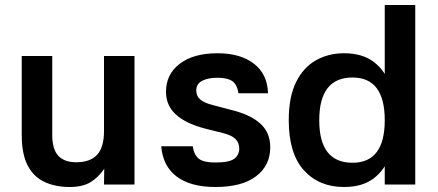

<svg xmlns="http://www.w3.org/2000/svg" viewBox="-20 -738 1752 768"><path d="M396 -514H518V0H396L397 -63Q374 -29 342.5 -9.5Q311 10 258 10Q202 10 158.5 -10Q115 -30 91 -75.5Q67 -121 67 -197V-514H189V-198Q189 -141 213 -115Q237 -89 285 -89Q341 -89 368.5 -119Q396 -149 396 -213Z M934 -365Q928 -401 908.5 -414Q889 -427 850 -427Q811 -427 788 -414.5Q765 -402 765 -376Q765 -354 781 -340Q797 -326 834 -317L906 -298Q983 -279 1022 -243Q1061 -207 1061 -149Q1061 -76 1004.5 -33Q948 10 842 10Q742 10 686.5 -32Q631 -74 625 -153H751Q756 -118 775.5 -103Q795 -88 840 -88Q897 -88 917 -103Q937 -118 937 -144Q937 -167 922 -182Q907 -197 871 -206L799 -224Q723 -244 683.5 -280Q644 -316 644 -371Q644 -441 699 -483Q754 -525 850 -525Q942 -525 996 -483Q1050 -441 1052 -365Z M1519 -718H1641V0H1519ZM1356 10Q1256 10 1195.5 -57Q1135 -124 1135 -257Q1135 -351 1164.5 -410Q1194 -469 1244 -497Q1294 -525 1356 -525Q1430 -525 1475.5 -490Q1521 -455 1541.5 -394.5Q1562 -334 1562 -257Q1562 -181 1541.5 -120.5Q1521 -60 1475.5 -25Q1430 10 1356 10ZM1390 -87Q1519 -87 1519 -257Q1519 -428 1390 -428Q1257 -428 1257 -257Q1257 -87 1390 -87Z"/></svg>

Font: 42dot Sans
Style: Bold
Weight: 700
Designer: 42dot
Version: Version 1.000